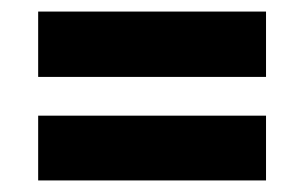

<svg xmlns="http://www.w3.org/2000/svg" viewBox="-20 -484 526 332"><path d="M46 -351V-464H440V-351ZM46 -172V-284H440V-172Z"/></svg>

Font: Bricolage Grotesque 96pt ExtraBold 96pt SemiBold
Style: Regular
Weight: 600
Version: Version 1.001;gftools[0.9.33.dev8+g029e19f]